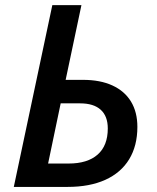

<svg xmlns="http://www.w3.org/2000/svg" viewBox="-20 -734 615 754"><path d="M185.5 -713.9H299.8L237.8 -420.4H305.7Q373.5 -420.4 421.4 -398.4Q469.2 -376.5 494.4 -335.2Q519.5 -293.9 519.5 -235.8Q519.5 -161.6 487.3 -108.6Q455.1 -55.7 393.6 -27.8Q332 0 245.6 0H34.2ZM403.3 -229.5Q403.3 -277.8 375.5 -303Q347.7 -328.1 294.9 -328.1H218.3L168.9 -91.8H249.5Q323.7 -91.8 363.5 -127Q403.3 -162.1 403.3 -229.5Z"/></svg>

Font: Viking Open Sans Light
Style: Bold Italic
Weight: 600
Italic angle: -12°
Foundry: Ascender Corporation
Version: Version 2.000